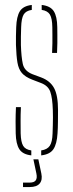

<svg xmlns="http://www.w3.org/2000/svg" viewBox="-20 -624 297 776"><path d="M43.5 -85Q43 -107 43 -133Q43 -159 44.5 -191H64.5Q63 -159.5 63.2 -134Q63.5 -108.5 63.5 -85Q64.5 -50 73.5 -34.8Q82.5 -19.5 106.5 -16V4Q71.5 0 58 -21.2Q44.5 -42.5 43.5 -85ZM146.5 4V-16Q171 -19.5 181.2 -34.8Q191.5 -50 192.5 -85Q193 -101 193.5 -117.5Q194 -134 194 -149.8Q194 -165.5 193.5 -179Q192 -228.5 183.2 -253.2Q174.5 -278 144.5 -289L110.5 -302Q82 -313 68.5 -328.8Q55 -344.5 50.5 -371.2Q46 -398 44.5 -442Q44 -461.5 44.5 -478Q45 -494.5 45.5 -514Q47 -557 60.2 -578.5Q73.5 -600 108.5 -604V-584Q84.5 -580.5 75.5 -565Q66.5 -549.5 65.5 -514Q65 -493 64.5 -476.5Q64 -460 64.5 -442Q66 -394 72.2 -365.5Q78.5 -337 111.5 -324L146.5 -311Q182.5 -297.5 198.5 -268.2Q214.5 -239 214.5 -179Q214.5 -157.5 214.2 -132.2Q214 -107 212.5 -85Q210 -42.5 196 -21.2Q182 0 146.5 4ZM190.5 -410Q191.5 -431 191.8 -449Q192 -467 191.8 -483Q191.5 -499 191.5 -514Q191 -549.5 181.8 -565Q172.5 -580.5 148.5 -584V-604Q184 -600 197.5 -578.5Q211 -557 211.5 -514Q211.5 -500 211.8 -484.2Q212 -468.5 211.8 -450Q211.5 -431.5 210.5 -410ZM73 132V114H100Q118 114 124.5 104.8Q131 95.5 127 77L115 20H135L147 77Q152.5 103 140.5 117.5Q128.5 132 100 132Z"/></svg>

Font: Big Shoulders Stencil Display Thin Thin
Style: Regular
Weight: 250
Version: Version 2.001